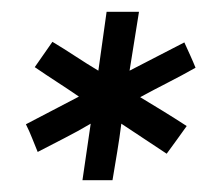

<svg xmlns="http://www.w3.org/2000/svg" viewBox="-20 -740 375 326"><path d="M218 -575Q242 -588 265.5 -600Q289 -612 312 -625Q308 -635 303 -646L293 -668L200 -620L216 -720H161L147 -620Q127 -632 108 -644.5Q89 -657 69 -669L39 -626Q58 -613 76.5 -601Q95 -589 114 -576Q91 -564 69 -552.5Q47 -541 24 -529Q30 -517 34.5 -505.5Q39 -494 44 -482Q67 -494 89.5 -505.5Q112 -517 134 -530L120 -434H171L179 -482Q183 -506 186 -530Q209 -515 224.5 -504.5Q240 -494 263 -479Q272 -491 280.5 -503Q289 -515 297 -526Q277 -539 257.5 -551Q238 -563 218 -575Z"/></svg>

Font: Josefin Slab Thin Medium
Style: Italic
Weight: 500
Italic angle: -12°
Version: Version 2.000